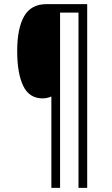

<svg xmlns="http://www.w3.org/2000/svg" viewBox="-20 -780 540 927"><path d="M228 -314Q207 -305 186 -305Q121 -305 92 -365.5Q63 -426 63 -533Q63 -643 96.5 -701.5Q130 -760 204 -760H401V127H359V-719H270V127H228Z"/></svg>

Font: Noto Sans Mono ExtraCondensed Light
Style: Regular
Weight: 300
Width: 2
Designer: Monotype Design Team
Foundry: Monotype Imaging Inc.
Version: Version 2.014; ttfautohint (v1.8.4.7-5d5b)